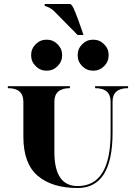

<svg xmlns="http://www.w3.org/2000/svg" viewBox="-20 -942 680 967"><path d="M400.4 -765.6H371.1L254.4 -883.8Q241.7 -897 225.1 -904.8Q210 -912.1 205.1 -912.1V-921.9H332Q336.9 -921.9 342.8 -914.1Q354.5 -899.4 390.6 -794.9ZM394 -608.9Q371.1 -631.8 371.1 -664.1Q371.1 -696.3 394 -719.2Q417 -742.2 449.2 -742.2Q481.4 -742.2 504.4 -719.2Q527.3 -696.3 527.3 -664.1Q527.3 -631.8 504.4 -608.9Q481.4 -585.9 449.2 -585.9Q417 -585.9 394 -608.9ZM159.7 -608.9Q136.7 -631.8 136.7 -664.1Q136.7 -696.3 159.7 -719.2Q182.6 -742.2 214.8 -742.2Q247.1 -742.2 270 -719.2Q293 -696.3 293 -664.1Q293 -631.8 270 -608.9Q247.1 -585.9 214.8 -585.9Q182.6 -585.9 159.7 -608.9ZM546.9 -273.4Q546.9 4.9 371.1 4.9Q242.2 4.9 169.9 -56.6Q97.7 -118.2 97.7 -253.9V-429.7Q97.7 -498 19.5 -498V-507.8H332V-498Q253.9 -498 253.9 -429.7V-175.8Q253.9 -4.9 371.1 -4.9Q537.1 -4.9 537.1 -273.4V-429.7Q537.1 -498 459 -498V-507.8H625V-498Q546.9 -498 546.9 -429.7Z"/></svg>

Font: spinweradC
Style: Bold
Weight: 700
Width: 7
Version: Version 0.3